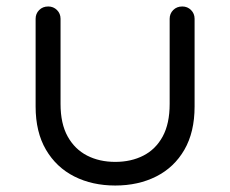

<svg xmlns="http://www.w3.org/2000/svg" viewBox="-20 -567 711 593"><path d="M336 6Q265 6 209.5 -22Q154 -50 122 -104.5Q90 -159 90 -238V-509Q90 -525 101 -536Q112 -547 129 -547Q145 -547 156 -536Q167 -525 167 -509V-246Q167 -185 189 -145.5Q211 -106 249 -86.5Q287 -67 336 -67Q385 -67 423 -86.5Q461 -106 482.5 -145.5Q504 -185 504 -246V-509Q504 -525 515 -536Q526 -547 543 -547Q559 -547 570 -536Q581 -525 581 -509V-238Q581 -159 549.5 -104.5Q518 -50 462.5 -22Q407 6 336 6Z"/></svg>

Font: Comfortaa
Style: Regular
Weight: 400
Designer: Johan Aakerlund
Foundry: Johan Aakerlund
Version: Version 3.104; ttfautohint (v1.8.1.43-b0c9)